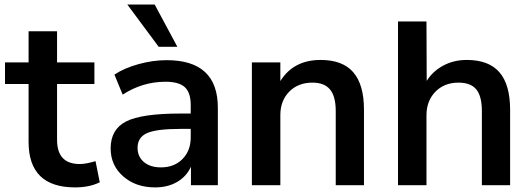

<svg xmlns="http://www.w3.org/2000/svg" viewBox="-20 -813 2335 843"><path d="M309.6 9.8Q105.5 9.8 105.5 -190.4V-444.3H2V-539.1H105.5V-675.8H230.5V-539.1H394.5V-444.3H230.5V-199.2Q230.5 -92.8 330.1 -92.8Q357.4 -92.8 399.4 -105.5L418 -12.7Q373 9.8 309.6 9.8Z M661.1 9.8Q576.2 9.8 521 -38.6Q465.8 -86.9 465.8 -161.1Q465.8 -245.1 533.7 -279.8Q601.6 -314.5 772.5 -314.5H817.4V-351.6Q817.4 -406.2 791.5 -430.2Q765.6 -454.1 707 -454.1Q605.5 -454.1 518.6 -397.5L482.4 -485.4Q524.4 -513.7 587.4 -531.2Q650.4 -548.8 711.9 -548.8Q936.5 -548.8 936.5 -339.8V0H818.4V-81.1Q798.8 -38.1 757.8 -14.2Q716.8 9.8 661.1 9.8ZM539.1 -793H659.2L758.8 -607.4H676.8ZM584 -164.1Q584 -125 611.8 -101.6Q639.6 -78.1 686.5 -78.1Q745.1 -78.1 781.2 -114.7Q817.4 -151.4 817.4 -210V-247.1H773.4Q667 -247.1 625.5 -228.5Q584 -210 584 -164.1Z M1085.9 0V-539.1H1210.9V-457Q1268.6 -549.8 1387.7 -549.8Q1484.4 -549.8 1531.2 -495.6Q1578.1 -441.4 1578.1 -331.1V0H1454.1V-325.2Q1454.1 -389.6 1429.2 -419.9Q1404.3 -450.2 1351.6 -450.2Q1289.1 -450.2 1250 -410.6Q1210.9 -371.1 1210.9 -307.6V0Z M1727.5 0V-718.8H1852.5L1853.5 -458Q1880.9 -501 1926.8 -525.4Q1972.7 -549.8 2029.3 -549.8Q2126 -549.8 2172.9 -495.6Q2219.7 -441.4 2219.7 -331.1V0H2095.7V-325.2Q2095.7 -390.6 2071.3 -420.4Q2046.9 -450.2 1993.2 -450.2Q1930.7 -450.2 1891.6 -410.2Q1852.5 -370.1 1852.5 -306.6V0Z"/></svg>

Font: Min Sans SemiBold
Style: Regular
Weight: 600
Designer: Jinseong-Kim, NotoSansCJK, Nunito
Foundry: Jinseong-Kim
Version: Version 1.400;Glyphs 3.1.2 (3151)